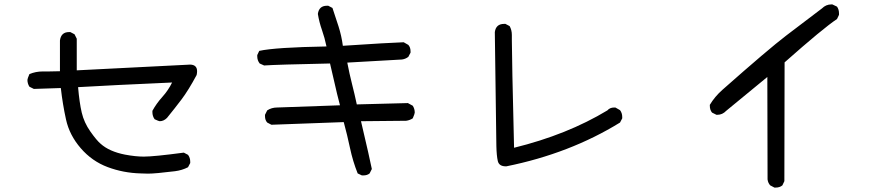

<svg xmlns="http://www.w3.org/2000/svg" viewBox="-20 -770 4040 868"><path d="M649 15 616 14Q538 12 467 -14.5Q396 -41 345 -100Q294 -159 278.5 -229.5Q263 -300 255 -372L133 -368L113 -378Q104 -392 104 -409Q104 -414 113 -435Q141 -447 174 -447H203L251 -448V-587Q256 -625 292 -625H298L317 -615L327 -595V-452L840 -478Q871 -477 871 -448Q871 -440 869 -431Q832 -362 801 -321Q770 -280 735 -237Q720 -222 702 -222Q698 -222 679 -231Q669 -245 669 -263V-269Q687 -302 714 -332Q741 -362 758 -397Q486 -385 333 -376Q339 -306 349.5 -261Q360 -216 388.5 -175.5Q417 -135 435 -120Q474 -85 545 -71Q593 -62 630 -62Q676 -62 811 -80L830 -70Q840 -57 840 -39V-33L830 -14Q803 0 771 4Q682 15 649 15Z M1623 23H1616L1597 14Q1575 -41 1562.5 -100Q1550 -159 1534 -218L1207 -206L1188 -216Q1178 -227 1178 -245V-251L1188 -271Q1208 -284 1233 -284L1517 -294Q1503 -347 1493 -392.5Q1483 -438 1472 -483Q1230 -478 1174 -474L1154 -483Q1143 -497 1143 -515V-521L1152 -540Q1225 -556 1456 -560Q1448 -599 1435.5 -634.5Q1423 -670 1417 -707Q1422 -744 1458 -744H1464L1483 -734Q1497 -693 1510.5 -650.5Q1524 -608 1530 -563Q1741 -577 1805 -579L1826 -567Q1836 -556 1836 -538V-532L1826 -513Q1813 -503 1797 -501L1550 -487Q1560 -435 1571.5 -390Q1583 -345 1593 -298L1824 -304L1846 -292Q1855 -278 1855 -261Q1855 -256 1846 -235Q1832 -226 1816 -224L1612 -222Q1652 -52 1661 -6L1651 14Q1640 23 1623 23Z M2269 -18H2267Q2236 -18 2230.5 -42Q2225 -66 2224 -109.5Q2223 -153 2217 -625Q2222 -662 2259 -662H2265L2284 -652Q2294 -634 2294 -612V-587Q2294 -509 2304 -102Q2544 -161 2726 -271Q2737 -284 2757 -284H2762L2783 -272Q2793 -259 2793 -241V-235L2783 -216Q2556 -76 2269 -18Z M3487 78H3481L3462 68Q3452 57 3450 41L3449 -422L3263 -269Q3246 -251 3223 -251H3219L3199 -261Q3189 -273 3189 -292V-296Q3211 -333 3246 -364Q3454 -548 3534 -609Q3614 -670 3696 -732Q3714 -750 3738 -750H3743L3764 -740Q3773 -727 3773 -710V-703L3764 -684Q3702 -643 3527 -488L3526 49L3517 68Q3505 78 3487 78Z"/></svg>

Font: Xiaolai SC
Style: Regular
Weight: 400
Designer: Nozomi Seto 瀬戸のぞみ
Version: Version 3.11;December 4, 2020;FontCreator 13.0.0.2613 64-bit